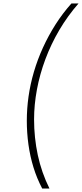

<svg xmlns="http://www.w3.org/2000/svg" viewBox="-20 -880 474 1110"><path d="M224 210Q193 151 173.5 87.5Q154 24 144.5 -44Q135 -112 135 -182Q135 -251 145 -322Q155 -393 176 -464.5Q197 -536 228.5 -605Q260 -674 301 -738.5Q342 -803 393 -860H434Q371 -788 323 -706.5Q275 -625 242.5 -538Q210 -451 193.5 -362.5Q177 -274 177 -190Q177 -84 198.5 16.5Q220 117 266 210Z"/></svg>

Font: Exo Thin ExtraLight
Style: Italic
Weight: 250
Italic angle: -9°
Version: Version 2.000